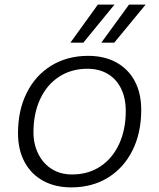

<svg xmlns="http://www.w3.org/2000/svg" viewBox="-20 -800 690 832"><path d="M58 -223Q58 -322 96 -398Q134 -474 203 -516Q272 -558 362 -558Q432 -558 484 -529.5Q536 -501 564 -448.5Q592 -396 592 -324Q592 -224 554 -148Q516 -72 447.5 -30Q379 12 289 12Q219 12 167 -16.5Q115 -45 86.5 -98Q58 -151 58 -223ZM292 -44Q362 -44 414.5 -78.5Q467 -113 496 -175.5Q525 -238 525 -319Q525 -375 504.5 -416.5Q484 -458 446.5 -480Q409 -502 359 -502Q289 -502 236 -467.5Q183 -433 154 -370.5Q125 -308 125 -227Q125 -175 146 -133Q167 -91 204.5 -67.5Q242 -44 292 -44ZM404 -780H476L341 -615H285ZM539 -780H611L475 -615H419Z"/></svg>

Font: Azeret Mono Light
Style: Italic
Weight: 300
Italic angle: -12°
Designer: Martin Vácha
Foundry: Displaay
Version: Version 1.000; Glyphs 3.0.3, build 3074